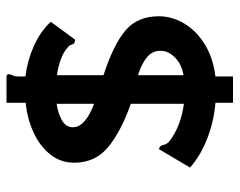

<svg xmlns="http://www.w3.org/2000/svg" viewBox="-93 -598 736 590"><g transform="rotate(-90 275.0 -303.0)"><path d="M254 45V-9Q201 -13 147.5 -33Q94 -53 55 -87L112 -183Q123 -179 124.5 -169.5Q126 -160 134 -152Q156 -134 187 -122Q218 -110 251 -106V-269Q164 -300 117 -339.5Q70 -379 70 -443Q70 -484 94.5 -515.5Q119 -547 161 -567Q203 -587 254 -592V-651H337Q342 -649 342 -643Q342 -640 338.5 -632.5Q335 -625 335 -616V-593Q383 -587 427.5 -567.5Q472 -548 503 -515L448 -440Q435 -441 433 -450Q431 -459 425 -462Q411 -476 386.5 -484.5Q362 -493 339 -496V-353Q434 -322 477 -285Q520 -248 520 -183Q520 -142 497.5 -104.5Q475 -67 433.5 -41.5Q392 -16 335 -9V45ZM251 -382V-497Q223 -493 201 -481Q179 -469 179 -447Q179 -427 198.5 -410.5Q218 -394 251 -382ZM339 -107Q373 -113 393.5 -133.5Q414 -154 414 -178Q414 -203 394 -219.5Q374 -236 339 -247Z"/></g></svg>

Font: Inconsolata SemiExpanded ExtraBold
Style: Regular
Weight: 800
Width: 6
Monospace: yes
Designer: Raph Levien, Cyreal, Brenton Simpson
Foundry: Raph Levien, Cyreal, Google
Version: Version 3.001; ttfautohint (v1.8.2.53-6de2)